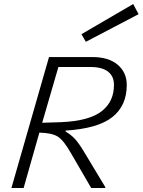

<svg xmlns="http://www.w3.org/2000/svg" viewBox="-20 -940 713 960"><path d="M387.2 -769 646 -919.9 672.9 -869.1 409.2 -731ZM506.8 -3.9 505.9 0H436L335 -173.8Q298.8 -237.8 269.5 -256.6Q240.2 -275.4 176.8 -276.9L98.1 0H37.1L225.1 -654.8H440.9Q523.4 -654.8 568.6 -616.2Q613.8 -577.6 613.8 -515.1Q613.8 -411.6 541.7 -354.5Q469.7 -297.4 308.1 -287.1V-282.2Q335.4 -266.1 354.5 -245.6Q373.5 -225.1 398.9 -183.1ZM432.1 -605H272L190.9 -326.2L284.2 -329.1Q356.4 -332 408.4 -346.4Q460.4 -360.8 491 -386Q521.5 -411.1 535.6 -443.1Q549.8 -475.1 549.8 -516.1Q549.8 -558.6 520.3 -581.8Q490.7 -605 432.1 -605Z"/></svg>

Font: IntelOne Mono Light
Style: Italic
Weight: 300
Italic angle: -16°
Designer: Fred Shallcrass
Foundry: Frere-Jones Type LLC
Version: Version 1.200;hotconv 1.1.0;makeotfexe 2.6.0;FJTRelease1.2